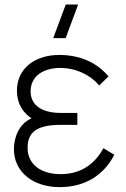

<svg xmlns="http://www.w3.org/2000/svg" viewBox="-20 -792 542 828"><path d="M236.5 15C347.5 15 427.5 -36.5 473 -124.5L426 -153C386.5 -80 323.5 -41 241.5 -41C156 -41 99 -83.5 99 -154.5C99 -223 140.5 -253.5 241.5 -253.5H313.5V-305H242C163 -305 112 -336.5 112 -398C112 -466 170 -499 240 -499C308 -499 370 -468.5 408 -423.5L448 -462.5C396.5 -523.5 324.5 -555 235 -555C131 -555 53 -497 53 -401C53 -347.5 76.5 -308 116 -281.5C63 -259 40 -201 40 -148.5C40 -49.5 124 15 236.5 15ZM209.5 -627.5H263L317 -772.5H263.5Z"/></svg>

Font: Eudonet Light
Style: Regular
Weight: 300
Designer: Mikhail Sharanda
Foundry: Mikhail Sharanda
Version: Version 4.503;Glyphs 3.1.2 (3151)